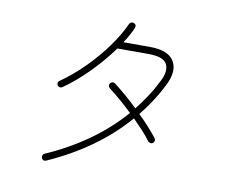

<svg xmlns="http://www.w3.org/2000/svg" viewBox="-83 -864 1166 984"><g transform="rotate(10 500.0 -372.0)"><path d="M217 14Q200 21 193 5Q190 -2 192.5 -9Q195 -16 202 -19Q321 -71 421 -142Q521 -213 597 -301Q535 -360 473 -408Q467 -413 466.5 -420Q466 -427 470 -433Q475 -439 482.5 -440Q490 -441 496 -436Q558 -388 620 -329Q650 -367 676 -406.5Q702 -446 723 -489Q752 -544 734.5 -579.5Q717 -615 638 -615H476Q427 -547 362.5 -481.5Q298 -416 233 -371Q227 -367 220 -368Q213 -369 208 -375Q204 -381 205 -388.5Q206 -396 213 -400Q276 -444 334.5 -502.5Q393 -561 439.5 -625Q486 -689 513 -749Q516 -756 523 -758.5Q530 -761 537 -758Q553 -751 546 -734Q538 -715 526.5 -694Q515 -673 501 -652H638Q735 -652 765 -602Q795 -552 754 -472Q732 -428 704.5 -385.5Q677 -343 645 -304Q673 -277 698 -249.5Q723 -222 743 -196Q748 -190 747 -183Q746 -176 741 -171Q735 -166 727.5 -167Q720 -168 715 -173Q696 -199 672 -225Q648 -251 622 -277Q466 -97 217 14Z"/></g></svg>

Font: Zen Maru Gothic Light
Style: Regular
Weight: 300
Designer: Yoshimichi Ohira
Foundry: Positype
Version: Version 1.001